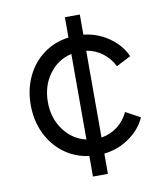

<svg xmlns="http://www.w3.org/2000/svg" viewBox="-83 -815 767 884"><g transform="rotate(-10 300.0 -372.5)"><path d="M280 -96Q213 -105 162 -143.5Q111 -182 83 -242Q55 -302 55 -374Q55 -446 83 -505.5Q111 -565 162 -603Q213 -641 280 -650V-745H350V-651Q415 -644 468 -607Q521 -570 545 -516L477 -481Q459 -518 426 -543.5Q393 -569 350 -576V-170Q393 -177 426 -202.5Q459 -228 477 -267L545 -230Q521 -176 468 -139Q415 -102 350 -95V0H280ZM280 -173V-573Q216 -559 175.5 -504Q135 -449 135 -373Q135 -298 175.5 -243Q216 -188 280 -173Z"/></g></svg>

Font: Eudoxus Sans
Style: Regular
Weight: 400
Designer: Stijn de Vries
Foundry: tokotype
Version: Version 2.005